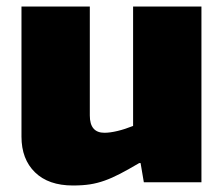

<svg xmlns="http://www.w3.org/2000/svg" viewBox="-20 -560 688 590"><path d="M204 10Q129 10 87.5 -30.5Q46 -71 46 -140V-540H256V-205Q256 -152 301 -152Q318 -152 341 -157.5Q364 -163 389 -173V-540H599V0H422L412 -59H408Q374 -39 349 -26Q324 -13 301.5 -5Q279 3 256.5 6.5Q234 10 204 10Z"/></svg>

Font: Encode Sans Narrow
Style: Black
Weight: 900
Designer: Pablo Impallari, Andres Torresi
Foundry: Pablo Impallari, Andres Torresi
Version: Version 1.000; ttfautohint (v1.00) -l 8 -r 50 -G 200 -x 14 -